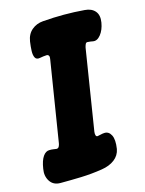

<svg xmlns="http://www.w3.org/2000/svg" viewBox="-137 -749 626 831"><g transform="rotate(-15 176.0 -333.0)"><path d="M29.2 17Q-2.4 17 -17.6 -6.7Q-32.8 -30.4 -27 -62Q-21.6 -97.6 -9 -115.6Q3.6 -133.6 20.4 -133Q29.6 -133.2 36.5 -132.1Q43.4 -131 51.4 -130Q59 -130.2 62.5 -137.1Q66 -144 67 -151L125 -513Q127 -522.8 123.7 -528Q120.4 -533.2 113.6 -532.8Q106.6 -532.4 98.9 -531.5Q91.2 -530.6 83.8 -529Q67.8 -525.8 61.8 -536.9Q55.8 -548 56.5 -567.4Q57.2 -586.8 60.4 -608.8Q65.4 -641 86.7 -658.9Q108 -676.8 137.4 -679Q232.4 -686.6 324.2 -679Q354.4 -676.8 369.9 -658.7Q385.4 -640.6 380 -608Q374.6 -575.8 358.4 -555.6Q342.2 -535.4 323.6 -539Q318.4 -540 313 -540.8Q307.6 -541.6 299.6 -542Q293.4 -542.4 290.4 -535.4Q287.4 -528.4 285.8 -521L228.2 -159Q227 -148.6 229.2 -142.8Q231.4 -137 237 -137.4Q243.2 -138.2 251.6 -140.4Q260 -142.6 268.2 -143Q288.2 -144.2 298.8 -123.7Q309.4 -103.2 303 -62Q297.8 -34 274.9 -16.5Q252 1 217 6.4Q169.2 14 122.2 15.5Q75.2 17 29.2 17Z"/></g></svg>

Font: Winky Sans
Style: Italic
Weight: 400
Italic angle: -8.97852°
Designer: Simon Atzbach
Foundry: typofactur
Version: Version 1.205